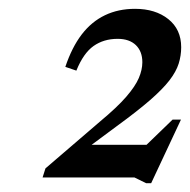

<svg xmlns="http://www.w3.org/2000/svg" viewBox="-20 -704 430 435"><path d="M279 -344 371 -433H390L322.5 -289H311L284.5 -302H76.5L83 -322.5L207 -429Q246 -461.5 266.2 -485Q286.5 -508.5 294.5 -527.2Q302.5 -546 302.5 -563Q302.5 -587.5 287.8 -601.8Q273 -616 246.5 -616Q215 -616 192 -599.8Q169 -583.5 153 -544L128 -552.5Q143 -597 165.2 -626Q187.5 -655 217.8 -669.5Q248 -684 286 -684Q332 -684 361.2 -660.8Q390.5 -637.5 390.5 -597Q390.5 -578 384.8 -559.8Q379 -541.5 363.8 -521.8Q348.5 -502 319.8 -477Q291 -452 245 -418.5L154 -351L159.5 -376H345.5Z"/></svg>

Font: Newsreader 16pt Medium
Style: Italic
Weight: 500
Italic angle: -17°
Designer: Hugues Gentile
Foundry: Production Type
Version: Version 1.003